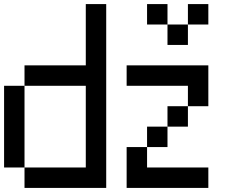

<svg xmlns="http://www.w3.org/2000/svg" viewBox="-20 -920 1140 940"><path d="M0 -100V-500H100V-100ZM900 -400V-500H600V-600H1000V-400ZM900 -300H800V-400H900ZM900 -700H800V-800H900ZM900 -800V-900H1000V-800ZM400 -100V-500H100V-600H400V-900H500V0H100V-100ZM600 -200H700V-100H1000V0H600ZM800 -200H700V-300H800ZM800 -900V-800H700V-900Z"/></svg>

Font: Galmuri9 Regular
Style: Regular
Weight: 400
Designer: Lee Minseo (quiple)
Version: Version 2.399;hotconv 1.1.1;makeotfexe 2.6.0 DEVELOPMENT